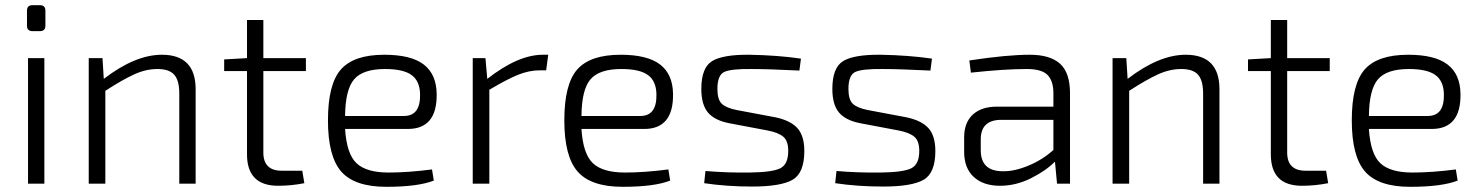

<svg xmlns="http://www.w3.org/2000/svg" viewBox="-20 -708 5704 740"><path d="M105 -688H134Q155 -688 155 -667V-609Q155 -588 134 -588H105Q84 -588 84 -609V-667Q84 -688 105 -688ZM151 0H88V-484H151Z M375 -484 380 -404Q501 -497 604 -497Q734 -497 734 -364V0H671V-347Q671 -398 651.5 -420Q632 -442 587 -442Q543 -442 498.5 -422Q454 -402 386 -358V0H322V-484Z M1145 -50 1153 -2Q1103 8 1052 8Q932 8 932 -113V-434H844V-479L932 -484V-631H995V-484H1159V-434H995V-120Q995 -50 1066 -50Z M1552 -211H1310Q1316 -115 1354 -79Q1392 -43 1478 -43Q1553 -43 1645 -55L1652 -12Q1591 12 1469 12Q1347 12 1295.5 -46.5Q1244 -105 1244 -244Q1244 -384 1294 -440.5Q1344 -497 1461 -497Q1564 -497 1613 -459.5Q1662 -422 1663 -346Q1665 -211 1552 -211ZM1310 -261H1537Q1601 -261 1599 -345Q1598 -396 1566 -419Q1534 -442 1464 -442Q1379 -442 1345 -402.5Q1311 -363 1310 -261Z M2093 -497 2085 -437H2061Q2019 -437 1976 -419.5Q1933 -402 1866 -362V0H1802V-484H1851L1858 -404Q1977 -497 2072 -497Z M2463 -211H2221Q2227 -115 2265 -79Q2303 -43 2389 -43Q2464 -43 2556 -55L2563 -12Q2502 12 2380 12Q2258 12 2206.5 -46.5Q2155 -105 2155 -244Q2155 -384 2205 -440.5Q2255 -497 2372 -497Q2475 -497 2524 -459.5Q2573 -422 2574 -346Q2576 -211 2463 -211ZM2221 -261H2448Q2512 -261 2510 -345Q2509 -396 2477 -419Q2445 -442 2375 -442Q2290 -442 2256 -402.5Q2222 -363 2221 -261Z M2939 -205 2791 -233Q2734 -244 2708.5 -274.5Q2683 -305 2683 -365Q2683 -447 2724.5 -472.5Q2766 -498 2869 -497Q2979 -495 3067 -482L3061 -436Q2941 -442 2877 -442Q2797 -443 2771 -430.5Q2745 -418 2745 -365Q2745 -324 2762 -308Q2779 -292 2819 -284L2968 -256Q3026 -244 3053 -214.5Q3080 -185 3080 -126Q3080 -41 3034.5 -15Q2989 11 2879 11Q2780 11 2694 -2L2699 -49Q2778 -42 2868 -43Q2957 -44 2987.5 -59.5Q3018 -75 3018 -126Q3018 -165 2999 -181Q2980 -197 2939 -205Z M3444 -205 3296 -233Q3239 -244 3213.5 -274.5Q3188 -305 3188 -365Q3188 -447 3229.5 -472.5Q3271 -498 3374 -497Q3484 -495 3572 -482L3566 -436Q3446 -442 3382 -442Q3302 -443 3276 -430.5Q3250 -418 3250 -365Q3250 -324 3267 -308Q3284 -292 3324 -284L3473 -256Q3531 -244 3558 -214.5Q3585 -185 3585 -126Q3585 -41 3539.5 -15Q3494 11 3384 11Q3285 11 3199 -2L3204 -49Q3283 -42 3373 -43Q3462 -44 3492.5 -59.5Q3523 -75 3523 -126Q3523 -165 3504 -181Q3485 -197 3444 -205Z M3722 -428 3716 -475Q3861 -497 3949 -497Q4027 -497 4065.5 -462.5Q4104 -428 4104 -348V0H4054L4046 -85Q4010 -49 3952.5 -20.5Q3895 8 3834 8Q3770 8 3733 -26Q3696 -60 3696 -123V-179Q3696 -235 3729 -266Q3762 -297 3823 -297H4040V-348Q4040 -396 4017.5 -419Q3995 -442 3937 -442Q3851 -442 3722 -428ZM3760 -171V-129Q3760 -48 3845 -48Q3889 -47 3943.5 -69.5Q3998 -92 4040 -130V-246H3833Q3760 -243 3760 -171Z M4321 -484 4326 -404Q4447 -497 4550 -497Q4680 -497 4680 -364V0H4617V-347Q4617 -398 4597.5 -420Q4578 -442 4533 -442Q4489 -442 4444.5 -422Q4400 -402 4332 -358V0H4268V-484Z M5091 -50 5099 -2Q5049 8 4998 8Q4878 8 4878 -113V-434H4790V-479L4878 -484V-631H4941V-484H5105V-434H4941V-120Q4941 -50 5012 -50Z M5498 -211H5256Q5262 -115 5300 -79Q5338 -43 5424 -43Q5499 -43 5591 -55L5598 -12Q5537 12 5415 12Q5293 12 5241.5 -46.5Q5190 -105 5190 -244Q5190 -384 5240 -440.5Q5290 -497 5407 -497Q5510 -497 5559 -459.5Q5608 -422 5609 -346Q5611 -211 5498 -211ZM5256 -261H5483Q5547 -261 5545 -345Q5544 -396 5512 -419Q5480 -442 5410 -442Q5325 -442 5291 -402.5Q5257 -363 5256 -261Z"/></svg>

Font: Exo 2.0 Light
Style: Regular
Weight: 300
Designer: Natanael Gama
Version: Version 1.001;PS 001.001;hotconv 1.0.70;makeotf.lib2.5.58329